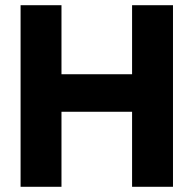

<svg xmlns="http://www.w3.org/2000/svg" viewBox="-20 -717 743 737"><path d="M59 -697H216V-432H487V-697H644V0H487V-288H216V0H59Z"/></svg>

Font: HK Grotesk Black
Style: Regular
Weight: 900
Designer: Alfredo Marco Pradil
Foundry: Hanken Design Co.
Version: Version 3.001